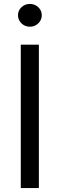

<svg xmlns="http://www.w3.org/2000/svg" viewBox="-20 -954 303 974"><path d="M177.2 -727.5V0H85.4V-727.5ZM131.3 -818.4Q106.9 -818.4 89.1 -835.4Q71.3 -852.5 71.3 -876.5Q71.3 -900.9 89.1 -917.5Q106.9 -934.1 131.3 -934.1Q156.2 -934.1 174.1 -917.5Q191.9 -900.9 191.9 -876.5Q191.9 -852.5 174.1 -835.4Q156.2 -818.4 131.3 -818.4Z"/></svg>

Font: Inter 17pt
Style: Regular
Weight: 400
Version: Version 4.001;git-66647c0bb